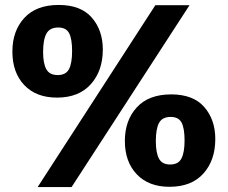

<svg xmlns="http://www.w3.org/2000/svg" viewBox="-20 -741 920 775"><path d="M210 -347Q126 -347 78 -397.5Q30 -448 30 -533Q30 -616 78 -668.5Q126 -721 217 -721Q306 -721 350.5 -670Q395 -619 395 -541Q395 -455 346.5 -401Q298 -347 210 -347ZM132 14 607 -720H745L269 14ZM213 -438Q246 -438 258.5 -462Q271 -486 271 -535Q271 -584 259 -607Q247 -630 215 -630Q181 -630 167.5 -605.5Q154 -581 154 -531Q154 -485 167 -461.5Q180 -438 213 -438ZM664 13Q580 13 532 -37.5Q484 -88 484 -172Q484 -255 532 -307.5Q580 -360 671 -360Q760 -360 804.5 -309Q849 -258 849 -180Q849 -94 801 -40.5Q753 13 664 13ZM667 -77Q700 -77 712.5 -101.5Q725 -126 725 -174Q725 -223 713 -246Q701 -269 669 -269Q635 -269 622 -245Q609 -221 609 -171Q609 -125 621.5 -101Q634 -77 667 -77Z"/></svg>

Font: Bitter ExtraBold
Style: Regular
Weight: 800
Designer: Sol Matas, and Bitter project Authors
Foundry: Sol Matas
Version: Version 2.001